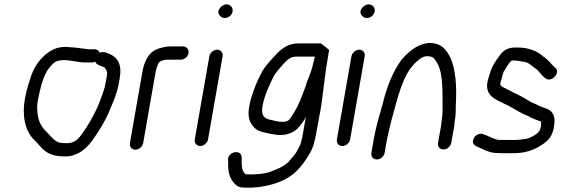

<svg xmlns="http://www.w3.org/2000/svg" viewBox="-20 -709 2601 885"><path d="M374 -421H404C409 -421 414 -422 419 -425C424 -408 447 -406 462 -398C468 -390 474 -382 474 -368L467 -328C460 -288 446 -259 434 -226C418 -190 398 -152 378 -121C354 -88 338 -49 288 -49C270 -49 264 -50 252 -52L243 -56C220 -69 206 -91 188 -108C167 -129 153 -161 152 -199C148 -229 159 -270 167 -303C174 -334 186 -363 199 -386C211 -402 232 -430 255 -430C261 -431 267 -432 273 -432C306 -432 341 -421 374 -421ZM439 -466C435 -477 427 -482 415 -482H385C382 -482 377 -483 371 -484C352 -486 325 -491 305 -491C299 -492 291 -493 282 -493L258 -491C236 -488 215 -477 198 -464C162 -437 134 -397 119 -345C107 -309 95 -267 91 -226C84 -155 103 -95 141 -61L156 -45C183 -12 210 12 276 12C307 13 322 6 343 -4C365 -15 390 -39 405 -61C437 -105 470 -159 491 -214C506 -248 521 -285 528 -327L532 -350C542 -407 526 -440 490 -458C477 -464 460 -474 439 -466Z M640 -50 697 -376C699 -385 701 -392 702 -396C704 -401 709 -417 714 -423C721 -429 740 -434 751 -434H813C830 -434 846 -447 849 -464C852 -481 840 -495 823 -495H762C744 -495 719 -488 705 -483C665 -468 645 -427 636 -376L579 -50C576 -33 587 -19 604 -19C621 -19 637 -33 640 -50Z M945 -450 878 -67C875 -50 886 -36 903 -36C920 -36 936 -50 939 -67L1006 -450C1009 -466 997 -480 981 -480C965 -480 948 -466 945 -450ZM993 -638C997 -631 1005 -626 1016 -626C1033 -626 1049 -639 1052 -656C1055 -674 1042 -689 1024 -689C1003 -689 973 -659 993 -638Z M1431 -448 1428 -433C1427 -428 1426 -425 1425 -422L1419 -398C1411 -368 1404 -357 1393 -327C1390 -310 1382 -295 1376 -278C1361 -234 1339 -191 1315 -160C1300 -138 1255 -150 1230 -156C1195 -162 1183 -178 1190 -220C1199 -270 1222 -318 1242 -358C1253 -377 1271 -397 1288 -416C1304 -433 1319 -448 1344 -448ZM1489 -430 1497 -479 1461 -508C1459 -509 1457 -509 1456 -509H1355C1306 -509 1275 -483 1246 -451C1226 -429 1200 -402 1187 -377C1178 -357 1168 -342 1159 -317C1147 -286 1135 -255 1129 -220C1120 -170 1130 -142 1154 -119C1172 -101 1202 -98 1233 -91L1260 -87C1305 -84 1339 -99 1362 -128C1370 -138 1383 -155 1390 -171L1377 -97C1375 -84 1369 -56 1365 -44C1360 -32 1349 -15 1344 -4C1333 12 1319 25 1308 39C1293 53 1275 63 1255 71L1236 79C1219 87 1184 94 1158 94C1153 95 1148 95 1142 95H1123C1119 95 1115 95 1112 94C1095 81 1094 58 1094 32V17C1094 -22 1031 -12 1031 27L1032 41C1030 80 1038 110 1057 133C1073 151 1083 156 1112 156H1131C1138 156 1145 156 1152 155C1158 155 1167 154 1181 152C1241 143 1291 125 1332 93C1364 66 1387 34 1409 -4C1424 -29 1432 -61 1438 -97L1452 -174C1468 -249 1474 -345 1489 -430Z M1600 -450 1533 -67C1530 -50 1541 -36 1558 -36C1575 -36 1591 -50 1594 -67L1661 -450C1664 -466 1652 -480 1636 -480C1620 -480 1603 -466 1600 -450ZM1648 -638C1652 -631 1660 -626 1671 -626C1688 -626 1704 -639 1707 -656C1710 -674 1697 -689 1679 -689C1658 -689 1628 -659 1648 -638Z M1753 -5 1763 -63C1768 -89 1778 -130 1785 -157C1813 -255 1834 -364 1897 -422C1912 -435 1927 -450 1949 -450C1966 -450 1977 -446 1984 -435C2024 -387 2019 -301 2020 -219C2019 -200 2021 -189 2018 -172C2017 -159 2014 -137 2012 -123L1999 -51C1996 -34 2007 -20 2024 -20C2041 -20 2057 -34 2060 -51L2073 -123C2074 -131 2075 -140 2076 -150C2082 -182 2080 -199 2081 -227C2086 -309 2081 -394 2053 -449C2035 -482 2014 -511 1959 -511C1941 -510 1929 -506 1914 -500C1885 -488 1853 -460 1832 -435C1790 -379 1763 -308 1743 -227C1727 -171 1712 -121 1702 -63L1692 -5C1689 12 1700 26 1717 26C1734 26 1750 12 1753 -5Z M2474 -145C2475 -133 2472 -113 2467 -107C2460 -91 2417 -68 2397 -68C2385 -66 2371 -64 2357 -64H2279C2250 -69 2232 -83 2206 -91C2189 -97 2170 -85 2164 -72C2149 -41 2178 -34 2195 -26L2208 -20C2218 -14 2230 -12 2242 -7C2256 -4 2269 -3 2287 -3H2348C2399 -3 2438 -16 2472 -38C2506 -58 2529 -82 2534 -130C2539 -158 2535 -178 2523 -192C2510 -208 2486 -212 2465 -221L2450 -229C2428 -237 2423 -241 2402 -254L2384 -264C2377 -268 2369 -272 2360 -276L2336 -288C2328 -292 2320 -296 2313 -300C2304 -305 2284 -311 2286 -324C2287 -331 2289 -337 2292 -344C2296 -361 2298 -377 2308 -388C2315 -401 2326 -419 2337 -429C2340 -430 2342 -430 2344 -430H2356C2364 -430 2379 -427 2387 -425C2418 -425 2432 -402 2453 -390C2457 -387 2459 -385 2461 -382C2470 -371 2483 -357 2494 -348C2522 -326 2567 -375 2539 -397C2521 -412 2511 -429 2492 -443C2487 -446 2483 -449 2480 -452C2455 -474 2416 -490 2366 -490H2354C2318 -490 2297 -474 2280 -449C2264 -426 2247 -404 2239 -373C2231 -345 2216 -314 2232 -283C2245 -257 2273 -247 2300 -233C2308 -229 2316 -225 2325 -221C2355 -205 2384 -185 2417 -173L2431 -165C2442 -161 2458 -154 2470 -150C2472 -150 2475 -148 2474 -145Z"/></svg>

Font: Blanket
Style: Obl
Weight: 400
Foundry: Cannot Into Space Fonts
Version: Version 0.9